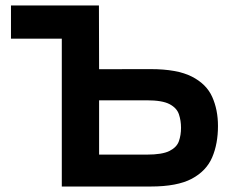

<svg xmlns="http://www.w3.org/2000/svg" viewBox="-20 -680 855 700"><path d="M529.3 0H205.3V-539H20V-660H340.7L341.3 -427.7L529.3 -428Q626 -428 679.3 -400.8Q732.7 -373.7 753.7 -326.7Q774.7 -279.7 774.7 -220.7Q774.7 -155.7 753.5 -106.2Q732.3 -56.7 679.2 -28.3Q626 0 529.3 0ZM515 -116.3Q571.7 -116.3 598.2 -129.8Q624.7 -143.3 632.3 -165.5Q640 -187.7 640 -214Q640 -240.3 632.3 -263.3Q624.7 -286.3 598.2 -300.3Q571.7 -314.3 515 -314.3H341.3V-116.3Z"/></svg>

Font: Nata Sans
Style: Regular
Weight: 400
Designer: Daniel Uzquiano Cruz
Version: Version 1.001